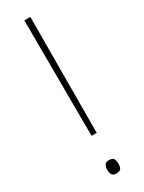

<svg xmlns="http://www.w3.org/2000/svg" viewBox="-195 -807 582 776"><g transform="rotate(-30 96.0 -419.0)"><path d="M84 -240 82 -780H110L108 -240ZM95 -58Q80 -58 75 -67Q70 -76 70 -89Q70 -101 75 -110.5Q80 -120 95 -120Q113 -120 117.5 -110.5Q122 -101 122 -89Q122 -76 117.5 -67Q113 -58 95 -58Z"/></g></svg>

Font: Noto Sans Malayalam UI ExtraCondensed Thin
Style: Regular
Weight: 100
Width: 2
Designer: Jelle Bosma - Monotype Design Team
Foundry: Monotype Imaging Inc.
Version: Version 2.104; ttfautohint (v1.8.4.7-5d5b)